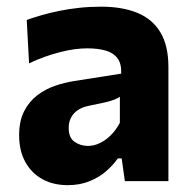

<svg xmlns="http://www.w3.org/2000/svg" viewBox="-20 -532 567 564"><path d="M179.1 11.9Q136.2 11.9 104 -6Q71.9 -24 54 -56.8Q36.2 -89.7 36.2 -134.4Q36.2 -176.8 51 -205.5Q65.9 -234.3 89.7 -252.3Q113.5 -270.3 141.8 -280Q170 -289.6 196.9 -293.8L336 -315.7Q337.2 -344.5 325.2 -360.7Q313.2 -377 290.3 -383.5Q267.4 -390 236.2 -390Q219.2 -390 199.2 -387.4Q179.2 -384.7 157.3 -379.1Q135.4 -373.5 112.3 -365.4Q89.2 -357.3 65.4 -345.9L58.5 -473.4Q77.1 -480.1 101 -487Q124.8 -494 153 -499.8Q181.1 -505.6 212.3 -509Q243.5 -512.4 276.7 -512.4Q339 -512.4 383.4 -494.3Q427.7 -476.2 451.2 -437Q474.7 -397.8 474.7 -335.1Q474.7 -310.5 474.7 -275Q474.7 -239.5 474.7 -211.3V-164.1Q474.7 -126 474.7 -85.8Q474.7 -45.7 474.7 0H346.8L337.4 -66.7H326.1Q312.6 -47.3 292 -29.2Q271.3 -11.2 243.1 0.3Q214.8 11.9 179.1 11.9ZM238.3 -103.4Q256.2 -103.4 273.5 -111.8Q290.9 -120.2 306 -135.3Q321.1 -150.5 332.1 -171.3V-247.9Q326 -243.4 316.8 -239.7Q307.6 -235.9 289.8 -231.6Q271.9 -227.4 240.3 -221.1Q222.3 -217.4 209.3 -209Q196.3 -200.6 189 -187.2Q181.8 -173.9 181.8 -155.9Q181.8 -127.4 199 -115.4Q216.3 -103.4 238.3 -103.4Z"/></svg>

Font: Commissioner Thin
Style: Regular
Weight: 100
Designer: Kostas Bartsokas
Foundry: Kostas Bartsokas
Version: Version 1.001;gftools[0.9.23]